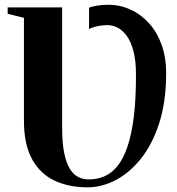

<svg xmlns="http://www.w3.org/2000/svg" viewBox="-20 -774 738 802"><path d="M346 8.5Q267.5 8.5 207.8 -19.5Q148 -47.5 114 -109Q80 -170.5 80 -270.5V-699.5L12 -716.5V-743H239.5V-242.5Q239.5 -176 248.5 -133.2Q257.5 -90.5 273 -66.8Q288.5 -43 308.5 -33.8Q328.5 -24.5 350.5 -24.5Q385.5 -24.5 416 -37.5Q446.5 -50.5 470.8 -80.5Q495 -110.5 512.2 -160.8Q529.5 -211 538.8 -285Q548 -359 548 -461Q548 -522.5 536.8 -563Q525.5 -603.5 507.5 -626.8Q489.5 -650 469.2 -659.5Q449 -669 431 -669Q414 -669 399.2 -666.8Q384.5 -664.5 372.8 -661Q361 -657.5 352 -653V-741.5Q360.5 -746.5 383.8 -750.2Q407 -754 432.5 -754Q481.5 -754 525.2 -734Q569 -714 602.8 -676.5Q636.5 -639 655.5 -585.8Q674.5 -532.5 674 -465Q673.5 -346.5 644.5 -257.8Q615.5 -169 567.5 -109.8Q519.5 -50.5 461.8 -21Q404 8.5 346 8.5Z"/></svg>

Font: Merriweather 120pt
Style: Bold
Weight: 700
Designer: Eben Sorkin
Foundry: Eben Sorkin
Version: Version 2.100